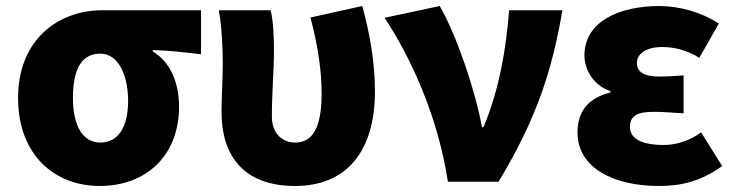

<svg xmlns="http://www.w3.org/2000/svg" viewBox="-20 -603 2439 637"><path d="M311 14C465 14 574 -87 574 -249C574 -333 542 -400 487 -432V-437C546 -435 585 -430 647 -423V-569H319C176 -569 40 -474 40 -278C40 -89 161 14 311 14ZM313 -130C256 -130 222 -183 222 -278C222 -384 257 -425 313 -425C372 -425 405 -355 405 -268C405 -180 371 -130 313 -130Z M959 14C1134 14 1224 -106 1224 -300C1224 -394 1207 -492 1182 -583L1010 -545C1037 -442 1047 -363 1047 -292C1047 -179 1017 -130 959 -130C916 -130 882 -161 882 -216C882 -292 889 -383 889 -427C889 -481 887 -530 878 -569H706C717 -506 719 -437 719 -392C719 -338 715 -285 715 -231C715 -90 785 14 959 14Z M1466 0H1634C1761 -211 1811 -367 1846 -569H1669C1659 -441 1637 -307 1584 -181H1579C1558 -298 1497 -482 1439 -583L1256 -544C1347 -406 1434 -211 1466 0Z M2165 14C2236 14 2302 1 2376 -52L2306 -164C2264 -132 2215 -122 2183 -122C2109 -122 2070 -143 2070 -181C2070 -219 2094 -232 2149 -232C2180 -232 2215 -229 2248 -227V-353C2222 -351 2191 -349 2167 -349C2119 -349 2093 -363 2093 -394C2093 -426 2126 -447 2177 -447C2219 -447 2263 -435 2300 -411L2365 -525C2308 -562 2235 -583 2167 -583C2037 -583 1919 -533 1919 -419C1919 -374 1947 -320 2005 -301V-296C1937 -279 1896 -239 1896 -163C1896 -45 2018 14 2165 14Z"/></svg>

Font: Noto Sans KR Black
Style: Regular
Weight: 900
Designer: Ryoko NISHIZUKA 西塚涼子 (kana, bopomofo & ideographs); Paul D. Hunt (Latin, Greek & Cyrillic); Sandoll Communications 산돌커뮤니
Foundry: Adobe
Version: Version 2.004;hotconv 1.0.118;makeotfexe 2.5.65603